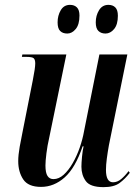

<svg xmlns="http://www.w3.org/2000/svg" viewBox="-20 -760 576 790"><path d="M406 10Q351 10 333 -15Q315 -40 315 -74Q315 -89 317.5 -115.5Q320 -142 324 -158H320Q290 -69 246 -30Q202 9 149 9Q96 9 75.5 -22Q55 -53 55 -97Q55 -122 61 -156Q67 -190 73 -218L115 -430Q120 -455 122.5 -472.5Q125 -490 125 -499Q125 -514 119 -520Q113 -526 88 -526H70L72 -536H253L182 -191Q175 -161 171 -129Q167 -97 167 -79Q167 -49 175.5 -36Q184 -23 200 -23Q222 -23 242 -41Q262 -59 279 -88.5Q296 -118 308 -152.5Q320 -187 326 -221L389 -536H504L428 -162Q423 -134 419.5 -107.5Q416 -81 416 -61Q416 -10 445 -10Q463 -10 479 -23.5Q495 -37 509 -56L514 -49Q495 -24 472 -7Q449 10 406 10ZM414 -622Q396 -622 385 -632.5Q374 -643 374 -668Q374 -696 387.5 -718Q401 -740 426 -740Q444 -740 454.5 -729.5Q465 -719 465 -695Q465 -659 449.5 -640.5Q434 -622 414 -622ZM257 -622Q238 -622 227.5 -632.5Q217 -643 217 -668Q217 -696 230 -718Q243 -740 268 -740Q286 -740 296.5 -729.5Q307 -719 307 -696Q307 -659 291.5 -640.5Q276 -622 257 -622Z"/></svg>

Font: Noto Serif Display ExtraCondensed SemiBold
Style: Italic
Weight: 600
Width: 2
Italic angle: -12°
Designer: Monotype Design Team
Foundry: Monotype Imaging Inc.
Version: Version 2.009